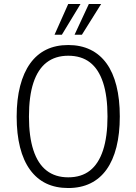

<svg xmlns="http://www.w3.org/2000/svg" viewBox="-20 -940 688 968"><path d="M324 8Q261 8 213 -15Q165 -38 131.5 -84Q98 -130 81 -197.5Q64 -265 64 -352Q64 -439 81.5 -506.5Q99 -574 132 -620Q165 -666 213 -689.5Q261 -713 324 -713Q387 -713 435.5 -689.5Q484 -666 517 -620.5Q550 -575 567 -507.5Q584 -440 584 -353Q584 -266 567 -198.5Q550 -131 517 -85Q484 -39 435.5 -15.5Q387 8 324 8ZM324 -46Q390 -46 433.5 -80Q477 -114 499.5 -182.5Q522 -251 522 -353Q522 -456 499.5 -524Q477 -592 433.5 -625.5Q390 -659 324 -659Q259 -659 215 -625Q171 -591 148.5 -523Q126 -455 126 -352Q126 -251 148.5 -182.5Q171 -114 215 -80Q259 -46 324 -46ZM255 -765 324 -920H386L292 -765ZM356 -765 428 -920H490L393 -765Z"/></svg>

Font: Nunito Sans 10pt Condensed Light
Style: Regular
Weight: 300
Width: 3
Designer: Vernon Adams
Foundry: Vernon Adams
Version: Version 3.101;gftools[0.9.27]